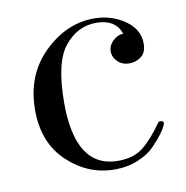

<svg xmlns="http://www.w3.org/2000/svg" viewBox="-57 -469 515 533"><g transform="rotate(-10 200.5 -202.5)"><path d="M226 9Q151 9 93.5 -45Q36 -99 36 -191Q36 -290 99.5 -352Q163 -414 241 -414Q289 -414 327 -388Q365 -362 365 -322Q365 -296 350 -285Q335 -274 316 -274Q297 -274 284 -286.5Q271 -299 271 -316Q271 -332 284.5 -345Q298 -358 314 -358Q299 -401 245 -401Q192 -401 155.5 -356Q119 -311 119 -197Q119 -13 239 -13Q283 -13 310 -34.5Q337 -56 365 -96Q368 -101 372 -101Q386 -101 380 -88Q376 -79 367 -66.5Q358 -54 340 -35Q322 -16 292 -3.5Q262 9 226 9Z"/></g></svg>

Font: HK Venetian
Style: Regular
Weight: 400
Designer: Alfredo Marco Pradil
Foundry: Alfredo Marco Pradil
Version: Version 1.000;PS 001.000;hotconv 1.0.88;makeotf.lib2.5.64775